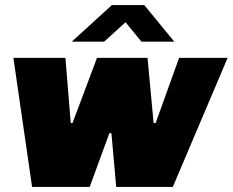

<svg xmlns="http://www.w3.org/2000/svg" viewBox="-20 -740 921 760"><path d="M260 -253H267L364 -511H564L588 -253H596L689 -511H881L664 0H440L421 -213H413L335 0H107L33 -511H239ZM670 -575H540L477 -652L392 -575H264L423 -720H551Z"/></svg>

Font: Chivo Black Italic
Style: Regular
Weight: 900
Italic angle: -8.05°
Designer: Hector Gatti
Foundry: Omnibus-Type
Version: Version 1.007